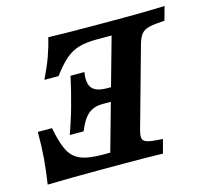

<svg xmlns="http://www.w3.org/2000/svg" viewBox="-87 -671 833 771"><g transform="rotate(-15 329.5 -285.5)"><path d="M20.1 0Q29 -59.9 32.8 -106.4Q36.6 -153 36.6 -214.6H95.5Q107.7 -150.5 124.4 -118.3Q141 -86 173 -72.5Q204.9 -58.9 265.1 -58.9H296L423 -512.1H361.7Q316.6 -512.1 286.3 -503.2Q256.1 -494.4 230.9 -472.6Q205.7 -450.8 175.1 -409.7H116.2Q139.2 -457.3 152.7 -494.4Q166.2 -531.6 175.4 -571Q267.4 -568.5 368.2 -568.5H497.3H502.3Q550.8 -568.5 599.3 -569.7Q629.8 -570.2 659 -571.3L643.3 -514.5L607.6 -511.4Q580.8 -508.9 566.3 -502.7Q551.7 -496.5 542.8 -483.4Q534 -470.3 527.1 -445.2L438 -125.8Q430.3 -100.3 430.9 -87.4Q431.5 -74.4 442.4 -68.4Q453.3 -62.4 479.2 -60L514.6 -57.2L499.3 -0.4Q432.8 -2.4 343.1 -2.4H342.5H236.1Q121.6 -2.4 20.1 0ZM185.4 -254.9 193.5 -283.9Q208.9 -338.4 221.8 -398.4H279.5Q272 -354.4 288 -333.3Q304 -312.1 352.9 -312.1L316.9 -255.6Q290.3 -255.6 271.9 -246Q253.5 -236.4 240.1 -217.6Q226.7 -198.8 215 -169.4H157.3Q170.8 -207 185.4 -254.9ZM235.9 -312.1H391.6L375.4 -255.6H219.8Z"/></g></svg>

Font: Playfair Micro SmCond SmLight
Style: Italic
Weight: 360
Width: 4
Italic angle: -15.6°
Designer: Claus Eggers Sørensen
Foundry: Claus Eggers Sørensen
Version: Version 2.203;Glyphs 3.3 (3326)